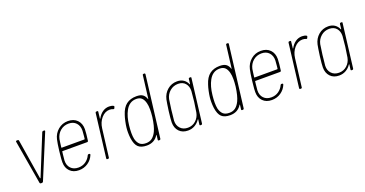

<svg xmlns="http://www.w3.org/2000/svg" viewBox="-35 -1338 3774 1983"><g transform="rotate(-20 1852.0 -346.0)"><path d="M156 -8 74 -490V-492Q74 -501 84 -501H96Q104 -501 106 -493L177 -53Q178 -51 180 -51Q182 -51 183 -53L362 -493Q367 -501 374 -501H385Q390 -501 392.5 -498Q395 -495 393 -490L193 -8Q188 0 180 0H167Q159 0 156 -8Z M722 -108Q726 -116 735 -115L743 -114Q752 -112 749 -102Q729 -52 685 -22Q641 8 585 8Q523 8 486.5 -29.5Q450 -67 450 -127Q449 -153 457 -222L460 -251Q470 -333 479 -370Q493 -431 539.5 -470Q586 -509 648 -509Q712 -509 749 -471Q786 -433 786 -371Q786 -350 782.5 -317.5Q779 -285 774 -246Q772 -236 763 -236H491Q487 -236 487 -232Q485 -208 483 -199Q482 -183 480 -167.5Q478 -152 477 -138Q475 -85 505.5 -52.5Q536 -20 589 -20Q634 -20 669 -44Q704 -68 722 -108ZM504 -364 498 -323 492 -276Q492 -272 496 -272H744Q748 -272 749 -276L752 -302L757 -364Q758 -417 728 -449.5Q698 -482 646 -482Q593 -482 554.5 -449.5Q516 -417 504 -364Z M1148 -494Q1151 -493 1152 -489Q1153 -485 1151 -481L1145 -469Q1142 -459 1132 -464Q1116 -472 1092 -472Q1041 -471 1002.5 -426.5Q964 -382 956 -317L918 -10Q918 -6 915 -3Q912 0 907 0H898Q889 0 889 -10L948 -491Q950 -501 959 -501H969Q979 -501 977 -491L969 -420Q968 -417 969.5 -417Q971 -417 973 -419Q995 -460 1027.5 -482.5Q1060 -505 1100 -505Q1129 -505 1148 -494Z M1550 -700H1559Q1568 -700 1568 -690L1484 -10Q1482 0 1473 0H1464Q1459 0 1456.5 -3Q1454 -6 1455 -10L1461 -59Q1462 -62 1460.5 -62Q1459 -62 1457 -60Q1415 8 1331 8Q1269 8 1237.5 -21Q1206 -50 1196 -122Q1192 -153 1192 -186Q1192 -216 1195 -240Q1198 -267 1206 -304.5Q1214 -342 1223 -368Q1246 -442 1290 -475Q1334 -508 1401 -508Q1447 -508 1470.5 -490.5Q1494 -473 1504 -440Q1505 -437 1506.5 -437.5Q1508 -438 1508 -441L1539 -690Q1539 -694 1542 -697Q1545 -700 1550 -700ZM1483 -250Q1488 -297 1488 -329Q1488 -375 1480 -403Q1470 -442 1449 -462Q1428 -482 1390 -482Q1350 -482 1321 -462.5Q1292 -443 1272 -406Q1238 -344 1228 -250Q1223 -203 1223 -169Q1223 -131 1229 -102Q1240 -60 1263.5 -39Q1287 -18 1331 -18Q1371 -18 1398 -38.5Q1425 -59 1445 -100Q1470 -152 1483 -250Z M1983 -501H1993Q2003 -501 2001 -491L1942 -10Q1940 0 1931 0H1922Q1917 0 1914.5 -3Q1912 -6 1913 -10L1920 -64Q1920 -67 1918.5 -67Q1917 -67 1915 -65Q1893 -31 1859 -11.5Q1825 8 1784 8Q1723 8 1687.5 -29.5Q1652 -67 1652 -128Q1652 -162 1663 -250Q1675 -338 1682 -371Q1696 -432 1741 -470.5Q1786 -509 1848 -509Q1889 -509 1918 -489.5Q1947 -470 1961 -436Q1962 -434 1963.5 -434Q1965 -434 1966 -437L1972 -491Q1974 -501 1983 -501ZM1943 -250Q1951 -321 1954 -364Q1956 -415 1928 -448Q1900 -481 1849 -481Q1797 -481 1758.5 -448Q1720 -415 1709 -364Q1704 -335 1693 -251L1690 -221Q1684 -173 1681 -137Q1679 -86 1709.5 -53Q1740 -20 1792 -20Q1843 -20 1879.5 -53Q1916 -86 1926 -137Q1935 -190 1943 -250Z M2466 -700H2475Q2484 -700 2484 -690L2400 -10Q2398 0 2389 0H2380Q2375 0 2372.5 -3Q2370 -6 2371 -10L2377 -59Q2378 -62 2376.5 -62Q2375 -62 2373 -60Q2331 8 2247 8Q2185 8 2153.5 -21Q2122 -50 2112 -122Q2108 -153 2108 -186Q2108 -216 2111 -240Q2114 -267 2122 -304.5Q2130 -342 2139 -368Q2162 -442 2206 -475Q2250 -508 2317 -508Q2363 -508 2386.5 -490.5Q2410 -473 2420 -440Q2421 -437 2422.5 -437.5Q2424 -438 2424 -441L2455 -690Q2455 -694 2458 -697Q2461 -700 2466 -700ZM2399 -250Q2404 -297 2404 -329Q2404 -375 2396 -403Q2386 -442 2365 -462Q2344 -482 2306 -482Q2266 -482 2237 -462.5Q2208 -443 2188 -406Q2154 -344 2144 -250Q2139 -203 2139 -169Q2139 -131 2145 -102Q2156 -60 2179.5 -39Q2203 -18 2247 -18Q2287 -18 2314 -38.5Q2341 -59 2361 -100Q2386 -152 2399 -250Z M2842 -108Q2846 -116 2855 -115L2863 -114Q2872 -112 2869 -102Q2849 -52 2805 -22Q2761 8 2705 8Q2643 8 2606.5 -29.5Q2570 -67 2570 -127Q2569 -153 2577 -222L2580 -251Q2590 -333 2599 -370Q2613 -431 2659.5 -470Q2706 -509 2768 -509Q2832 -509 2869 -471Q2906 -433 2906 -371Q2906 -350 2902.5 -317.5Q2899 -285 2894 -246Q2892 -236 2883 -236H2611Q2607 -236 2607 -232Q2605 -208 2603 -199Q2602 -183 2600 -167.5Q2598 -152 2597 -138Q2595 -85 2625.5 -52.5Q2656 -20 2709 -20Q2754 -20 2789 -44Q2824 -68 2842 -108ZM2624 -364 2618 -323 2612 -276Q2612 -272 2616 -272H2864Q2868 -272 2869 -276L2872 -302L2877 -364Q2878 -417 2848 -449.5Q2818 -482 2766 -482Q2713 -482 2674.5 -449.5Q2636 -417 2624 -364Z M3268 -494Q3271 -493 3272 -489Q3273 -485 3271 -481L3265 -469Q3262 -459 3252 -464Q3236 -472 3212 -472Q3161 -471 3122.5 -426.5Q3084 -382 3076 -317L3038 -10Q3038 -6 3035 -3Q3032 0 3027 0H3018Q3009 0 3009 -10L3068 -491Q3070 -501 3079 -501H3089Q3099 -501 3097 -491L3089 -420Q3088 -417 3089.5 -417Q3091 -417 3093 -419Q3115 -460 3147.5 -482.5Q3180 -505 3220 -505Q3249 -505 3268 -494Z M3644 -501H3654Q3664 -501 3662 -491L3603 -10Q3601 0 3592 0H3583Q3578 0 3575.5 -3Q3573 -6 3574 -10L3581 -64Q3581 -67 3579.5 -67Q3578 -67 3576 -65Q3554 -31 3520 -11.5Q3486 8 3445 8Q3384 8 3348.5 -29.5Q3313 -67 3313 -128Q3313 -162 3324 -250Q3336 -338 3343 -371Q3357 -432 3402 -470.5Q3447 -509 3509 -509Q3550 -509 3579 -489.5Q3608 -470 3622 -436Q3623 -434 3624.5 -434Q3626 -434 3627 -437L3633 -491Q3635 -501 3644 -501ZM3604 -250Q3612 -321 3615 -364Q3617 -415 3589 -448Q3561 -481 3510 -481Q3458 -481 3419.5 -448Q3381 -415 3370 -364Q3365 -335 3354 -251L3351 -221Q3345 -173 3342 -137Q3340 -86 3370.5 -53Q3401 -20 3453 -20Q3504 -20 3540.5 -53Q3577 -86 3587 -137Q3596 -190 3604 -250Z"/></g></svg>

Font: Barlow Semi Condensed Thin
Style: Italic
Weight: 250
Width: 4
Italic angle: -7°
Designer: Jeremy Tribby
Foundry: Tribby Type
Version: Version 1.408